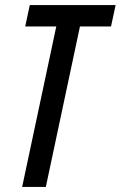

<svg xmlns="http://www.w3.org/2000/svg" viewBox="-20 -734 474 754"><path d="M67 0 201 -630H79L97 -714H434L416 -630H294L160 0Z"/></svg>

Font: Noto Sans ExtraCondensed Medium
Style: Italic
Weight: 500
Width: 2
Italic angle: -12°
Designer: Monotype Design Team
Foundry: Monotype Imaging Inc.
Version: Version 2.013; ttfautohint (v1.8.4.7-5d5b)